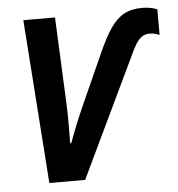

<svg xmlns="http://www.w3.org/2000/svg" viewBox="-45 -589 585 631"><g transform="rotate(-5 248.0 -273.5)"><path d="M92.8 0 54.2 -540.5H158.7L171.4 -256.8Q172.9 -220.7 172.9 -189Q172.9 -157.2 172.4 -124H175.8Q186.5 -153.3 199 -184.1Q211.4 -214.8 221.2 -236.8L298.8 -409.7Q320.8 -459.5 341.1 -489.5Q361.3 -519.5 386 -533.2Q410.6 -546.9 446.8 -546.9Q460.4 -546.9 473.6 -544.4Q486.8 -542 496.1 -537.6V-453.1Q488.8 -456.5 480.7 -458.5Q472.7 -460.4 463.4 -460.4Q449.7 -460.4 439 -453.6Q428.2 -446.8 418.5 -431.4Q408.7 -416 397 -389.6L210.9 0Z"/></g></svg>

Font: Open Sans SemiCondensed SemiBold
Style: Italic
Weight: 600
Width: 4
Italic angle: -12°
Designer: Monotype Design Team
Foundry: Monotype Imaging Inc.
Version: Version 3.000